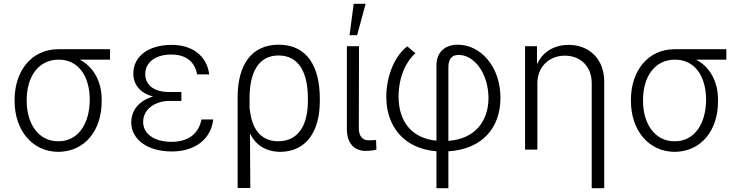

<svg xmlns="http://www.w3.org/2000/svg" viewBox="-20 -790 3913 1014"><path d="M57 -262V-258C57 -103 149 11 288 12C427 11 518 -100 517 -257V-262C518 -359 473 -438 401 -475H561V-530H288C146 -530 57 -415 57 -262ZM121 -258V-262C121 -384 182 -475 290 -475C396 -475 453 -385 454 -267V-262C453 -134 391 -43 288 -44C185 -43 121 -134 121 -258Z M673 -143C674 -53 759 10 888 10C1009 10 1095 -55 1106 -159H1044C1030 -88 980 -41 885 -41C792 -41 736 -85 736 -146C736 -215 801 -257 875 -257H938V-304H875C794 -304 747 -340 747 -400C748 -460 800 -502 884 -502C957 -502 1008 -469 1021 -397H1085C1072 -497 994 -553 887 -553C766 -553 685 -495 684 -402C684 -343 720 -299 788 -280C716 -259 674 -210 673 -143Z M1235 -276V203H1302L1300 -85C1331 -23 1384 11 1460 12C1597 11 1669 -95 1669 -256V-270C1669 -438 1602 -554 1452 -554C1310 -554 1235 -450 1235 -276ZM1298 -271C1298 -409 1346 -497 1451 -497C1558 -497 1606 -408 1606 -270V-256C1606 -134 1559 -44 1449 -44C1356 -44 1309 -111 1299 -215H1298Z M1812 -546V-107C1812 -34 1851 7 1911 7C1937 7 1959 3 1968 0L1966 -51C1961 -50 1948 -49 1926 -49C1895 -49 1875 -71 1875 -113L1876 -546ZM1826 -604H1866L1911 -770H1848Z M2285 -447V-47C2154 -60 2085 -148 2085 -280C2085 -378 2121 -462 2174 -509L2131 -545C2069 -500 2020 -394 2020 -277C2021 -122 2113 -5 2285 9V204H2348V9C2529 -2 2623 -117 2623 -273C2623 -441 2516 -554 2398 -554C2328 -554 2286 -513 2285 -447ZM2348 -46V-434C2348 -476 2364 -500 2402 -500C2483 -500 2558 -407 2560 -273C2559 -143 2483 -56 2348 -46Z M2818 -350C2818 -436 2879 -496 2963 -496C3048 -496 3105 -437 3105 -351V204H3171V-360C3171 -475 3095 -553 2983 -553C2907 -553 2845 -515 2819 -455H2816V-546H2753V0H2818Z M3312 -262V-258C3312 -103 3404 11 3543 12C3682 11 3773 -100 3772 -257V-262C3773 -359 3728 -438 3656 -475H3816V-530H3543C3401 -530 3312 -415 3312 -262ZM3376 -258V-262C3376 -384 3437 -475 3545 -475C3651 -475 3708 -385 3709 -267V-262C3708 -134 3646 -43 3543 -44C3440 -43 3376 -134 3376 -258Z"/></svg>

Font: Wafeq Light
Style: Regular
Weight: 300
Designer: Rasmus Andersson & Azza Alameddine
Foundry: Google & TypeTogether
Version: Version 3.000;January 28, 2025;FontCreator 15.0.0.3014 64-bi